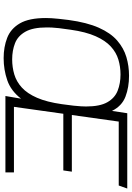

<svg xmlns="http://www.w3.org/2000/svg" viewBox="147 -884 746 1081"><g transform="rotate(90 520.5 -343.0)"><path d="M307 10Q244 10 192.5 -10Q141 -30 111 -81.5Q81 -133 81 -228Q81 -243 82 -260Q83 -277 85.5 -300.5Q88 -324 92 -356Q106 -459 135.5 -525.5Q165 -592 207.5 -629Q250 -666 300.5 -681Q351 -696 406 -696Q471 -696 523.5 -676Q576 -656 604 -600L617 -686H1041L1024 -638H664L627 -374H946L939 -326H620L581 -48H950V0H520L535 -88Q491 -31 431.5 -10.5Q372 10 307 10ZM314 -38Q358 -38 398.5 -50Q439 -62 472.5 -92.5Q506 -123 530 -178Q554 -233 566 -318Q572 -359 574.5 -384Q577 -409 578 -425Q579 -441 579 -454Q579 -532 555 -574Q531 -616 490 -632Q449 -648 399 -648Q355 -648 315 -636Q275 -624 241.5 -593.5Q208 -563 183.5 -508Q159 -453 147 -368Q141 -327 138 -301.5Q135 -276 134.5 -260.5Q134 -245 134 -232Q134 -155 158 -112.5Q182 -70 223 -54Q264 -38 314 -38Z"/></g></svg>

Font: Chivo Medium Thin
Style: Italic
Weight: 250
Italic angle: -8.05°
Version: Version 2.002